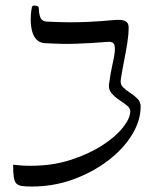

<svg xmlns="http://www.w3.org/2000/svg" viewBox="-20 -671 567 703"><path d="M96 12Q74 12 60.5 10Q47 8 40 1Q33 -6 30.5 -22.5Q28 -39 28 -68Q42 -67 53 -65.5Q64 -64 93 -64Q171 -64 237 -85Q303 -106 352.5 -137.5Q402 -169 429.5 -203.5Q457 -238 457 -264Q457 -275 444.5 -285Q432 -295 416 -305.5Q400 -316 388.5 -329.5Q377 -343 379 -362Q385 -406 392 -436Q399 -466 400 -480Q402 -499 398 -508.5Q394 -518 378 -518Q343 -515 315 -513.5Q287 -512 261.5 -511Q236 -510 208 -510.5Q180 -511 144 -513Q127 -514 115.5 -524.5Q104 -535 98.5 -553.5Q93 -572 92.5 -596Q92 -620 97 -646Q98 -650 104 -650.5Q110 -651 116 -649Q122 -647 122 -641Q123 -616 129 -604.5Q135 -593 151 -592Q189 -590 226 -589.5Q263 -589 305.5 -591Q348 -593 402 -598Q415 -599 426 -597.5Q437 -596 444 -590Q451 -584 451 -570Q451 -544 446 -512.5Q441 -481 434 -446.5Q427 -412 422 -378Q420 -362 430.5 -351.5Q441 -341 456 -331.5Q471 -322 483 -310Q495 -298 495 -281Q495 -229 463 -177Q431 -125 375 -82.5Q319 -40 247.5 -14Q176 12 96 12Z"/></svg>

Font: Noto Rashi Hebrew Light
Style: Regular
Weight: 300
Version: Version 1.006